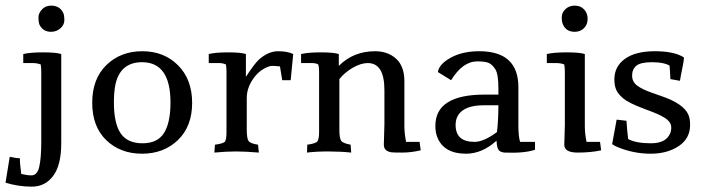

<svg xmlns="http://www.w3.org/2000/svg" viewBox="-20 -549 2552 696"><path d="M64.3 -353.1Q88.8 -359.2 136.2 -359.2Q183.7 -359.2 202 -353.1V-29.6Q202 49 173 88.3Q143.9 127.6 95.4 127.6Q46.9 127.6 0 113.3L15.3 19.4Q23.5 20.4 31.6 22.4Q39.8 24.5 52 24.5Q52 41.8 54.1 56.6Q56.1 71.4 57.1 81.6Q64.3 82.7 73 84.7Q81.6 86.7 93.9 86.7Q115.3 86.7 122.4 55.1Q129.6 23.5 129.6 -35.7V-287.8Q129.6 -303.1 127.6 -315.3Q115.3 -320.4 98 -320.4H64.3ZM165.3 -528.6Q198 -528.6 210.2 -500Q213.3 -491.8 213.3 -475.5Q213.3 -459.2 199 -446.4Q184.7 -433.7 165.3 -433.7Q134.7 -433.7 122.4 -461.2Q119.4 -470.4 119.4 -485.7Q119.4 -501 132.1 -514.8Q144.9 -528.6 165.3 -528.6Z M676.5 -176Q676.5 -90.8 625 -41.3Q573.5 8.2 494.9 8.2Q416.3 8.2 365.3 -40.8Q314.3 -89.8 314.3 -176.5Q314.3 -263.3 365.8 -313.3Q417.3 -363.3 495.9 -363.3Q574.5 -363.3 625.5 -312.2Q676.5 -261.2 676.5 -176ZM598 -177.6Q598 -323.5 494.9 -323.5Q415.3 -323.5 398 -240.8Q392.9 -213.3 392.9 -177.6Q392.9 -102 417.3 -65.8Q441.8 -29.6 496.4 -29.6Q551 -29.6 574.5 -66.8Q598 -104.1 598 -177.6Z M736.7 -353.1Q761.2 -359.2 807.1 -359.2Q853.1 -359.2 871.4 -353.1V-270.4Q903.1 -319.4 919.4 -333.7Q953.1 -363.3 987.8 -363.3Q1022.4 -363.3 1042.9 -353.1L1033.7 -258.2H1003.1L994.9 -308.2Q976.5 -310.2 966.3 -310.2Q956.1 -310.2 938.8 -301Q921.4 -291.8 907.1 -275.5Q874.5 -236.7 874.5 -193.9V-79.6Q874.5 -46.9 881.1 -37.8Q887.8 -28.6 915.3 -24.5L918.4 4.1Q869.4 0 834.7 0Q800 0 757.1 4.1L759.2 -24.5Q789.8 -28.6 795.4 -35.7Q801 -42.9 801 -70.4V-291.8Q801 -303.1 799 -315.3Q786.7 -320.4 775.5 -320.4H736.7Z M1373.5 -222.4Q1373.5 -320.4 1313.3 -320.4Q1287.8 -320.4 1258.2 -303.1Q1228.6 -285.7 1210.2 -262.2V-80.6Q1210.2 -49 1216.3 -39.3Q1222.4 -29.6 1251 -24.5L1253.1 4.1Q1214.3 0 1169.9 0Q1125.5 0 1092.9 4.1L1093.9 -24.5Q1124.5 -28.6 1130.6 -36.7Q1136.7 -44.9 1136.7 -70.4V-288.8Q1136.7 -306.1 1133.7 -315.3Q1125.5 -320.4 1110.2 -320.4H1071.4V-353.1Q1095.9 -359.2 1142.9 -359.2Q1189.8 -359.2 1208.2 -353.1V-310.2Q1261.2 -363.3 1339.8 -363.3Q1385.7 -363.3 1415.8 -336.2Q1445.9 -309.2 1445.9 -254.1V-91.8Q1445.9 -65.3 1452 -34.7H1501L1505.1 -4.1Q1470.4 4.1 1438.3 4.1Q1406.1 4.1 1399 3.1Q1371.4 -1 1371.4 -24.5L1373.5 -99Z M1631.6 -95.9Q1631.6 -34.7 1700 -34.7Q1733.7 -34.7 1781.6 -70.4Q1786.7 -116.3 1786.7 -167.3H1732.7Q1683.7 -167.3 1657.7 -149Q1631.6 -130.6 1631.6 -95.9ZM1859.2 -91.8Q1859.2 -55.1 1865.3 -34.7H1919.4V-6.1Q1880.6 7.1 1808.2 4.1Q1789.8 2 1785.2 -9.2Q1780.6 -20.4 1780.6 -32.7L1779.6 -38.8Q1727.6 8.2 1669.4 8.2Q1590.8 8.2 1566.3 -49Q1558.2 -67.3 1558.2 -92.9Q1558.2 -206.1 1736.7 -206.1H1786.7V-229.6Q1786.7 -280.6 1775.5 -298Q1764.3 -315.3 1751.5 -320.9Q1738.8 -326.5 1710.2 -326.5Q1657.1 -326.5 1615.3 -258.2L1567.3 -287.8Q1571.4 -316.3 1613.8 -339.8Q1656.1 -363.3 1717.3 -363.3Q1859.2 -363.3 1859.2 -232.7Z M2020.4 -461.2Q2016.3 -470.4 2016.3 -486.7Q2016.3 -503.1 2029.6 -515.8Q2042.9 -528.6 2063.8 -528.6Q2084.7 -528.6 2097.4 -514.8Q2110.2 -501 2110.2 -480.6Q2110.2 -460.2 2096.9 -446.9Q2083.7 -433.7 2063.3 -433.7Q2031.6 -433.7 2020.4 -461.2ZM2100 -91.8Q2100 -65.3 2106.1 -34.7H2155.1L2159.2 -4.1Q2122.4 4.1 2074 4.1Q2025.5 4.1 2025.5 -24.5L2027.6 -95.9V-287.8Q2027.6 -303.1 2025.5 -315.3Q2013.3 -320.4 1995.9 -320.4H1962.2V-353.1Q1986.7 -359.2 2034.2 -359.2Q2081.6 -359.2 2100 -353.1Z M2459.2 -340.8Q2459.2 -328.6 2453.6 -302.6Q2448 -276.5 2444.9 -256.1L2410.2 -262.2Q2409.2 -277.6 2408.7 -290.3Q2408.2 -303.1 2407.1 -311.2Q2385.7 -323.5 2343.9 -323.5Q2302 -323.5 2286.7 -310.7Q2271.4 -298 2271.4 -275Q2271.4 -252 2290.3 -238.3Q2309.2 -224.5 2341.8 -213.3L2376.5 -201Q2458.2 -173.5 2475.5 -132.7Q2481.6 -118.4 2481.6 -95.9Q2481.6 -46.9 2440.3 -19.4Q2399 8.2 2338.8 8.2Q2278.6 8.2 2222.4 -14.3Q2207.1 -20.4 2199 -26.5L2215.3 -115.3L2251 -111.2Q2253.1 -75.5 2257.1 -44.9Q2285.7 -29.6 2339.3 -29.6Q2392.9 -29.6 2408.2 -63.3Q2413.3 -72.4 2413.3 -87.8Q2413.3 -103.1 2398 -115.8Q2382.7 -128.6 2345.9 -142.9L2316.3 -154.1Q2259.2 -175.5 2239.8 -191.8Q2220.4 -208.2 2213.8 -223.5Q2207.1 -238.8 2207.1 -261.2Q2207.1 -308.2 2245.4 -335.7Q2283.7 -363.3 2354.1 -363.3Q2424.5 -363.3 2459.2 -340.8Z"/></svg>

Font: Suravaram
Style: Regular
Weight: 400
Designer: Purushoth Kumar Guthula
Foundry: SiliconAndhra, USA.
Version: Version 1.0.4; ttfautohint (v1.2.42-39fb)